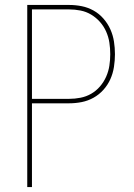

<svg xmlns="http://www.w3.org/2000/svg" viewBox="-20 -755 540 775"><path d="M90 0V-735H259Q285 -735 310 -730Q335 -725 357.5 -712.5Q380 -700 397.5 -680Q415 -660 425.5 -636.5Q436 -613 440 -587.5Q444 -562 444 -536Q444 -511 440 -485Q436 -459 425.5 -435.5Q415 -412 397.5 -392.5Q380 -373 357.5 -360.5Q335 -348 310 -343Q285 -338 259 -338H109V0ZM109 -356H259Q282 -356 305 -360.5Q328 -365 348 -376.5Q368 -388 383.5 -406Q399 -424 408.5 -445.5Q418 -467 421.5 -490Q425 -513 425 -536Q425 -560 421.5 -583Q418 -606 408.5 -627.5Q399 -649 383.5 -666.5Q368 -684 348 -696Q328 -708 305 -712.5Q282 -717 259 -717H109Z"/></svg>

Font: Iosevka SS04 Thin
Style: Regular
Weight: 100
Monospace: yes
Designer: Belleve Invis
Foundry: Belleve Invis
Version: Version 19.0.0; ttfautohint (v1.8.4)